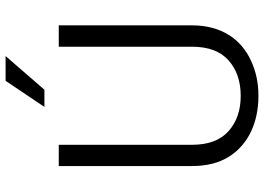

<svg xmlns="http://www.w3.org/2000/svg" viewBox="-150 -793 953 693"><g transform="rotate(-90 326.5 -446.5)"><path d="M504.4 -230C504.4 -170.9 487.8 -127 455.1 -98.1C422.4 -68.8 379.4 -54.2 327.1 -54.2C274.9 -54.2 232.4 -68.8 199.7 -98.1C167 -127 150.4 -170.9 150.4 -230V-710.9H73.7V-230C73.7 -176.8 85 -132.3 107.4 -96.7C151.9 -25.9 231.9 9.8 327.1 9.8C373.5 9.8 415.5 1 454.1 -17.1C530.8 -52.2 581.5 -123 581.5 -230V-710.9H504.4ZM349.1 -762.7 470.7 -902.8H381.3L287.1 -762.7Z"/></g></svg>

Font: Vazirmatn Light
Style: Regular
Weight: 300
Designer: Saber Rastikerdar
Foundry: Saber Rastikerdar
Version: Version 33.003